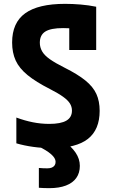

<svg xmlns="http://www.w3.org/2000/svg" viewBox="-20 -760 590 998"><path d="M248 10Q200 10 153 3.5Q106 -3 65 -15V-149Q108 -133 150.5 -124.5Q193 -116 236 -116Q296 -116 325 -133Q354 -150 354 -185Q354 -205 343.5 -222Q333 -239 308 -257Q283 -275 240 -297Q167 -334 123.5 -369.5Q80 -405 61.5 -445.5Q43 -486 43 -539Q43 -642 111 -691Q179 -740 318 -740Q357 -740 399 -736.5Q441 -733 480 -725V-500H340V-671L378 -610Q363 -612 343.5 -613Q324 -614 308 -614Q244 -614 215.5 -596Q187 -578 187 -538Q187 -514 199 -493Q211 -472 239.5 -452Q268 -432 316 -408Q384 -374 424 -341.5Q464 -309 481 -271.5Q498 -234 498 -184Q498 -86 437 -38Q376 10 248 10ZM236 218Q221 218 207.5 217.5Q194 217 182 216V113Q193 114 204 114.5Q215 115 226 115Q240 115 249.5 111Q259 107 264 99.5Q269 92 269 81Q269 62 245.5 41.5Q222 21 178 0L306 -33Q351 1 373 33.5Q395 66 395 102Q395 139 376.5 165Q358 191 322.5 204.5Q287 218 236 218Z"/></svg>

Font: M PLUS Code Latin SemiExpanded
Style: Bold
Weight: 700
Width: 6
Designer: Coji Morishita
Foundry: UNDERFOREST DESIGN
Version: Version 1.002; ttfautohint (v1.8.3)